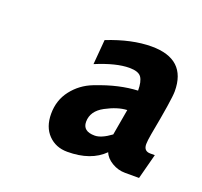

<svg xmlns="http://www.w3.org/2000/svg" viewBox="-65 -798 460 437"><g transform="rotate(20 164.5 -579.5)"><path d="M326 -495 310 -434H276Q259 -434 244 -443Q229 -452 224 -465Q193 -434 136 -434Q108 -434 90 -452.5Q72 -471 72 -503Q72 -536 91 -560.5Q110 -585 139.5 -596.5Q169 -608 193.5 -613.5Q218 -619 240 -620Q240 -642 233 -652Q226 -662 204 -662Q172 -662 124 -642L129 -702Q187 -725 235 -725Q319 -725 319 -647Q319 -627 302 -537Q299 -520 299 -512Q299 -495 315 -495ZM221 -507 232 -570Q209 -569 181 -554Q153 -539 153 -513Q153 -490 182 -490Q198 -490 221 -507Z"/></g></svg>

Font: Cabin
Style: Italic
Weight: 400
Designer: Pablo Impallari
Foundry: Pablo Impallari. www.impallari.com Igino Marini. www.ikern.com
Version: Version 1.005